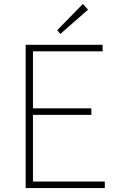

<svg xmlns="http://www.w3.org/2000/svg" viewBox="-20 -953 602 973"><path d="M110 0H511V-33H147V-371H443V-404H147V-693H500V-726H110ZM286 -781 426 -904 400 -933 270 -800Z"/></svg>

Font: Source Han Sans CN ExtraLight
Style: Regular
Weight: 250
Designer: Ryoko NISHIZUKA (kana & ideographs); Paul D. Hunt (Latin, Greek & Cyrillic); Wenlong ZHANG (bopomofo); Sandoll Communica
Foundry: Adobe Systems Incorporated
Version: Version 1.004;PS 1.004;hotconv 16.6.51;makeotf.lib2.5.65220